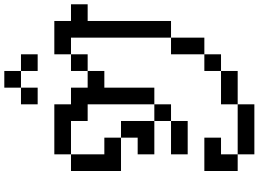

<svg xmlns="http://www.w3.org/2000/svg" viewBox="-174 -789 1194 886"><g transform="rotate(-90 423.0 -346.0)"><path d="M76.9 -461.5H153.8V-384.6H76.9ZM76.9 -538.5H153.8V-461.5H76.9ZM76.9 -615.4H153.8V-538.5H76.9ZM153.8 -692.3H230.8V-615.4H153.8ZM230.8 -692.3H307.7V-615.4H230.8ZM307.7 -692.3H384.6V-615.4H307.7ZM307.7 -615.4H384.6V-538.5H307.7ZM384.6 -615.4H461.5V-538.5H384.6ZM461.5 -538.5H538.5V-461.5H461.5ZM384.6 -538.5H461.5V-461.5H384.6ZM538.5 -615.4H615.4V-538.5H538.5ZM615.4 -692.3H692.3V-615.4H615.4ZM692.3 -692.3H769.2V-615.4H692.3ZM692.3 -615.4H769.2V-538.5H692.3ZM692.3 -538.5H769.2V-461.5H692.3ZM692.3 -461.5H769.2V-384.6H692.3ZM692.3 -384.6H769.2V-307.7H692.3ZM769.2 -615.4H846.2V-538.5H769.2ZM384.6 -461.5H461.5V-384.6H384.6ZM384.6 -384.6H461.5V-307.7H384.6ZM384.6 -307.7H461.5V-230.8H384.6ZM153.8 -461.5H230.8V-384.6H153.8ZM230.8 -384.6H307.7V-307.7H230.8ZM230.8 -307.7H307.7V-230.8H230.8ZM153.8 -307.7H230.8V-230.8H153.8ZM307.7 -230.8H384.6V-153.8H307.7ZM230.8 -153.8H307.7V-76.9H230.8ZM153.8 -153.8H230.8V-76.9H153.8ZM692.3 -307.7H769.2V-230.8H692.3ZM692.3 -230.8H769.2V-153.8H692.3ZM615.4 -153.8H692.3V-76.9H615.4ZM615.4 -76.9H692.3V0H615.4ZM538.5 0H615.4V76.9H538.5ZM461.5 76.9H538.5V153.8H461.5ZM384.6 76.9H461.5V153.8H384.6ZM307.7 153.8H384.6V230.8H307.7ZM230.8 153.8H307.7V230.8H230.8ZM153.8 153.8H230.8V230.8H153.8ZM76.9 76.9H153.8V153.8H76.9ZM76.9 0H153.8V76.9H76.9ZM153.8 0H230.8V76.9H153.8ZM461.5 -923.1H538.5V-846.2H461.5ZM538.5 -846.2H615.4V-769.2H538.5ZM384.6 -846.2H461.5V-769.2H384.6Z"/></g></svg>

Font: Jacquarda Bastarda 9
Style: Regular
Weight: 400
Designer: Sarah Cadigan-Fried
Version: Version 1.000; ttfautohint (v1.8.4.7-5d5b)